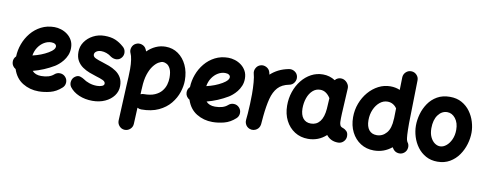

<svg xmlns="http://www.w3.org/2000/svg" viewBox="-78 -1142 4619 1831"><g transform="rotate(10 2231.0 -226.5)"><path d="M531.2 -8.8Q481 37.1 422.9 52Q364.7 66.9 310.1 66.9Q225.6 66.9 156.7 24.9Q87.9 -17.1 59.1 -104.5Q43 -113.3 32 -129.2Q21 -145 20 -165Q17.6 -199.7 43 -224.1Q44.9 -285.6 67.1 -345.9Q89.4 -406.2 129.9 -455.3Q170.4 -504.4 227.5 -533.7Q284.7 -563 355.5 -563Q386.7 -563 419.9 -552.7Q453.1 -542.5 481.4 -521.2Q509.8 -500 527.3 -468.3Q544.9 -436.5 544.9 -393.1Q544.9 -355 531.5 -323Q518.1 -291 498.3 -266.6Q478.5 -242.2 458.5 -225.6Q438.5 -209 424.8 -200.7Q376.5 -171.9 325.9 -150.6Q275.4 -129.4 222.7 -115.7Q252.4 -81.5 310.1 -81.5Q390.1 -81.5 431.6 -119.1Q454.6 -139.6 485.4 -138.2Q516.1 -136.7 536.6 -113.8Q557.1 -91.3 555.7 -60.3Q554.2 -29.3 531.2 -8.8ZM351.1 -414.6Q314.9 -414.6 281.7 -394.8Q248.5 -375 225.1 -340.1Q201.7 -305.2 194.3 -259.8Q278.8 -279.3 343.3 -317.4Q376.5 -337.4 388.7 -352.8Q400.9 -368.2 400.9 -380.9Q400.9 -396.5 387.5 -405.5Q374 -414.6 351.1 -414.6Z M1039.1 -390.1Q1020.5 -366.2 991.9 -363.3Q963.4 -360.4 935.5 -377.4Q911.6 -396.5 885.5 -405.5Q859.4 -414.6 835.9 -414.6Q806.6 -414.6 788.1 -401.9Q769.5 -389.2 769.5 -370.1Q769.5 -348.6 797.1 -336.2Q824.7 -323.7 862.8 -312.5Q895 -302.7 930.7 -289.3Q966.3 -275.9 997.8 -254.6Q1029.3 -233.4 1049.1 -200.2Q1068.8 -167 1068.8 -117.7Q1068.8 -65.4 1037.6 -23.4Q1006.3 18.6 952.9 42.7Q899.4 66.9 832 66.9Q760.7 66.9 702.1 42Q643.6 17.1 609.9 -27.8Q593.3 -52.7 599.4 -83.5Q605.5 -114.3 630.9 -130.9Q655.8 -147.5 678.5 -140.4Q701.2 -133.3 716.3 -123Q738.3 -106.4 773.9 -94Q809.6 -81.5 849.6 -81.5Q877.4 -81.5 898.4 -89.8Q919.4 -98.1 919.4 -114.3Q919.4 -134.8 892.8 -146.7Q866.2 -158.7 829.1 -169.4Q796.9 -179.2 760.7 -192.9Q724.6 -206.5 692.6 -228.5Q660.6 -250.5 640.6 -284.7Q620.6 -318.8 620.6 -370.1Q620.6 -423.3 650.6 -467.3Q680.7 -511.2 731 -537.6Q781.2 -564 841.3 -564Q902.3 -564 944.8 -546.4Q987.3 -528.8 1026.4 -494.1Q1050.3 -475.1 1054 -444.6Q1057.6 -414.1 1039.1 -390.1Z M1182.6 285.6Q1151.9 284.2 1131.3 261.2Q1110.8 238.3 1111.8 208L1127.4 -127.9Q1130.4 -175.8 1132.3 -217Q1134.3 -258.3 1134.3 -294.4Q1134.3 -342.8 1128.2 -383.1Q1122.1 -423.3 1112.8 -441.4Q1099.6 -468.8 1109.6 -498Q1119.6 -527.3 1147 -540.5Q1174.3 -553.7 1203.6 -544.2Q1232.9 -534.7 1246.6 -507.3Q1251.5 -497.1 1255.9 -485.8Q1292.5 -522.5 1337.4 -542.7Q1382.3 -563 1432.6 -563Q1501 -563 1554 -525.9Q1606.9 -488.8 1637.2 -424.3Q1667.5 -359.9 1667.5 -277.3Q1667.5 -223.1 1647.9 -163.3Q1628.4 -103.5 1585.4 -51Q1542.5 1.5 1473.1 34.2Q1403.8 66.9 1304.7 66.9Q1285.2 66.9 1267.6 56.6L1260.3 214.8Q1258.8 245.6 1235.8 266.1Q1212.9 286.6 1182.6 285.6ZM1275.9 -119.1 1273.9 -74.7Q1288.6 -81.5 1304.7 -81.5Q1368.7 -81.5 1410.2 -99.6Q1451.7 -117.7 1475.6 -147Q1499.5 -176.3 1509.3 -210.4Q1519 -244.6 1519 -277.3Q1519 -333 1504.6 -362.5Q1490.2 -392.1 1470 -403.3Q1449.7 -414.6 1432.6 -414.6Q1415 -414.6 1390.1 -400.4Q1365.2 -386.2 1340.6 -354.2Q1315.9 -322.3 1298.1 -269.3Q1280.3 -216.3 1277.3 -139.2Q1277.3 -135.3 1276.9 -131.3Q1276.4 -124 1275.9 -119.1Z M2214.8 -8.8Q2164.6 37.1 2106.4 52Q2048.3 66.9 1993.7 66.9Q1909.2 66.9 1840.3 24.9Q1771.5 -17.1 1742.7 -104.5Q1726.6 -113.3 1715.6 -129.2Q1704.6 -145 1703.6 -165Q1701.2 -199.7 1726.6 -224.1Q1728.5 -285.6 1750.7 -345.9Q1772.9 -406.2 1813.5 -455.3Q1854 -504.4 1911.1 -533.7Q1968.3 -563 2039.1 -563Q2070.3 -563 2103.5 -552.7Q2136.7 -542.5 2165 -521.2Q2193.4 -500 2210.9 -468.3Q2228.5 -436.5 2228.5 -393.1Q2228.5 -355 2215.1 -323Q2201.7 -291 2181.9 -266.6Q2162.1 -242.2 2142.1 -225.6Q2122.1 -209 2108.4 -200.7Q2060.1 -171.9 2009.5 -150.6Q1959 -129.4 1906.2 -115.7Q1936 -81.5 1993.7 -81.5Q2073.7 -81.5 2115.2 -119.1Q2138.2 -139.6 2168.9 -138.2Q2199.7 -136.7 2220.2 -113.8Q2240.7 -91.3 2239.3 -60.3Q2237.8 -29.3 2214.8 -8.8ZM2034.7 -414.6Q1998.5 -414.6 1965.3 -394.8Q1932.1 -375 1908.7 -340.1Q1885.3 -305.2 1877.9 -259.8Q1962.4 -279.3 2026.9 -317.4Q2060.1 -337.4 2072.3 -352.8Q2084.5 -368.2 2084.5 -380.9Q2084.5 -396.5 2071 -405.5Q2057.6 -414.6 2034.7 -414.6Z M2374.5 74.2Q2364.7 73.2 2356 69.8Q2326.2 58.6 2313.5 29.3Q2305.7 11.7 2307.6 -7.3Q2308.1 -10.7 2308.1 -14.6Q2309.6 -28.8 2310.8 -43.7Q2312 -58.6 2313.5 -73.2Q2316.4 -116.2 2318.6 -164.6Q2320.8 -212.9 2320.8 -259.8Q2320.8 -320.8 2316.2 -374.5Q2311.5 -428.2 2303.7 -453.1Q2295.4 -481.9 2310.3 -509.5Q2325.2 -537.1 2354 -545.4Q2382.8 -553.7 2410.4 -539.1Q2438 -524.4 2446.3 -495.6Q2449.7 -484.4 2452.1 -472.2Q2484.4 -502.4 2527.3 -524.4Q2570.3 -546.4 2627 -557.1Q2656.7 -562.5 2682.9 -545.4Q2709 -528.3 2714.4 -498Q2719.7 -468.3 2702.6 -442.1Q2685.5 -416 2655.3 -410.6Q2585 -397 2546.9 -355Q2508.8 -313 2490.7 -242.4Q2472.7 -171.9 2462.9 -72.3Q2460 -29.3 2456.1 7.3Q2455.1 17.1 2451.7 25.9Q2440.4 55.7 2411.1 68.4Q2393.6 76.2 2374.5 74.2Z M3208.5 52.2Q3170.9 52.2 3142.6 38.3Q3114.3 24.4 3094.7 -1Q3020.5 66.9 2919.4 66.9Q2846.7 66.9 2790.3 31Q2733.9 -4.9 2701.9 -67.6Q2669.9 -130.4 2669.4 -210.9Q2668.9 -281.7 2690.4 -345.2Q2711.9 -408.7 2751 -457.8Q2790 -506.8 2842.5 -534.9Q2895 -563 2956.5 -563Q3020.5 -563 3074.2 -528.3Q3085 -543 3102.5 -550.3Q3120.1 -557.6 3140.1 -555.2Q3170.4 -550.8 3191.4 -525.9Q3212.4 -501 3210.4 -471.7L3198.2 -243.2Q3197.8 -235.8 3197.3 -228.5Q3196.3 -207.5 3195.8 -181.9Q3195.3 -156.2 3196.3 -143.6Q3197.3 -125.5 3204.1 -111.8Q3210.9 -98.1 3232.9 -92.3Q3250.5 -85.9 3266.8 -70.3Q3283.2 -54.7 3283.2 -22Q3283.2 8.3 3261.2 30.3Q3239.3 52.2 3208.5 52.2ZM2921.4 -81.5Q2975.6 -81.5 3008.5 -123Q3041.5 -164.6 3048.3 -248.5Q3048.3 -254.9 3048.8 -260.3Q3048.8 -263.2 3049.3 -266.1L3054.2 -350.6Q3035.2 -380.9 3010.5 -397.7Q2985.8 -414.6 2955.1 -414.6Q2913.6 -414.6 2882.6 -386.5Q2851.6 -358.4 2835 -311.8Q2818.4 -265.1 2818.4 -209Q2819.3 -147.9 2845.9 -114.7Q2872.6 -81.5 2921.4 -81.5Z M3608.9 -563Q3657.7 -563 3701.2 -544.9L3704.1 -666.5Q3705.1 -696.8 3727.3 -718.3Q3749.5 -739.7 3780.3 -738.8Q3810.5 -738.3 3832 -715.8Q3853.5 -693.4 3852.5 -663.1L3843.8 -248.5Q3843.8 -173.3 3846.2 -136.5Q3848.6 -99.6 3852.3 -86.4Q3856 -73.2 3858.9 -69.3Q3878.4 -45.9 3875.2 -14.9Q3872.1 16.1 3848.6 35.6Q3825.2 55.2 3793.9 52Q3762.7 48.8 3743.7 25.4Q3735.8 15.6 3729.5 5.4Q3654.3 66.9 3557.1 66.9Q3484.4 66.9 3428.2 31Q3372.1 -4.9 3340.1 -67.9Q3308.1 -130.9 3308.1 -211.9Q3308.1 -282.2 3332 -345.7Q3356 -409.2 3397.7 -458Q3439.5 -506.8 3493.7 -534.9Q3547.9 -563 3608.9 -563ZM3457.5 -209.5Q3457.5 -147.9 3483.9 -114.7Q3510.3 -81.5 3559.1 -81.5Q3614.7 -81.5 3653.1 -126Q3691.4 -170.4 3694.3 -261.2Q3694.3 -265.6 3695.3 -269.5L3697.3 -364.7Q3683.1 -387.2 3659.7 -400.9Q3636.2 -414.6 3606.9 -414.6Q3565.9 -414.6 3532 -386.5Q3498 -358.4 3477.8 -312Q3457.5 -265.6 3457.5 -209.5Z M4185.5 -563Q4252 -563 4301 -535.4Q4350.1 -507.8 4382.3 -463.1Q4414.6 -418.5 4430.4 -365.7Q4446.3 -313 4446.3 -262.7Q4446.3 -207.5 4429.2 -149.7Q4412.1 -91.8 4377.9 -42.7Q4343.8 6.3 4292.2 36.6Q4240.7 66.9 4172.4 66.9Q4108.9 66.9 4060.3 40Q4011.7 13.2 3978.8 -31Q3945.8 -75.2 3929 -129.2Q3912.1 -183.1 3912.1 -237.3Q3912.1 -292 3928.2 -349.1Q3944.3 -406.2 3977.5 -454.8Q4010.7 -503.4 4062.5 -533.2Q4114.3 -563 4185.5 -563ZM4185.5 -414.6Q4132.3 -414.6 4096.9 -366.5Q4061.5 -318.4 4061.5 -237.3Q4061.5 -188.5 4077.6 -153.6Q4093.8 -118.7 4119.1 -100.1Q4144.5 -81.5 4172.4 -81.5Q4203.1 -81.5 4231.9 -105Q4260.7 -128.4 4279.3 -169.4Q4297.9 -210.4 4297.9 -262.7Q4297.9 -330.6 4264.9 -372.6Q4231.9 -414.6 4185.5 -414.6Z"/></g></svg>

Font: Mikhak-FD ExtraBold
Style: Regular
Weight: 800
Designer: Amin Abedi
Version: Version 3.2